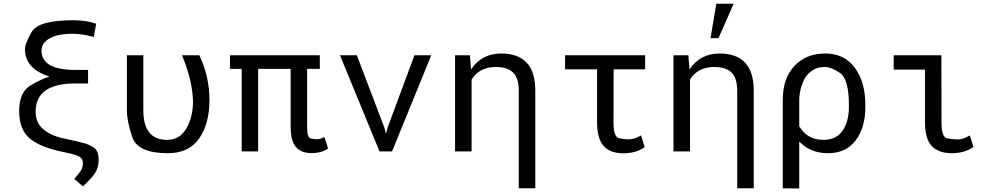

<svg xmlns="http://www.w3.org/2000/svg" viewBox="-20 -832 5441 1055"><path d="M252 -411.1Q117.2 -454.6 117.2 -561Q117.2 -593.3 154.5 -657Q191.9 -720.7 381.8 -720.7Q454.6 -720.7 508.3 -701.7L495.6 -628.9Q428.7 -646.5 382.8 -646.5Q295.9 -646.5 252 -620.8Q208 -595.2 208 -554.7Q208 -447.8 394.5 -447.8H463.9V-373.5H394.5Q286.6 -373.5 231.2 -335.4Q175.8 -297.4 175.8 -216.8Q175.8 -155.3 221.4 -118.9Q267.1 -82.5 340.8 -69.3L395 -57.1Q421.4 -50.8 444.6 -44.7Q467.8 -38.6 495.1 -21.2Q522.5 -3.9 522 48.8Q521.5 101.6 485.1 141.4Q448.7 181.2 435.5 191.9L388.2 150.9Q416 119.6 425.8 103.3Q435.5 86.9 435.5 63Q435.5 39.6 416.5 29.1Q397.5 18.6 359.9 10.3L331.5 3.9Q209.5 -19.5 147.5 -67.9Q85.4 -116.2 85.4 -221.7Q85.4 -327.1 149.4 -363.8Q213.4 -400.4 252 -411.1Z M1075.2 -528.3Q1130.9 -412.1 1130.9 -282.2Q1130.9 -152.3 1074.5 -71.3Q1018.1 9.8 902.3 9.8Q736.8 9.8 707 -78.1Q677.2 -166 677.2 -227.1V-528.3H767.6V-226.1Q767.6 -63.5 897.9 -63.5Q967.8 -63.5 1004.2 -126.7Q1040.5 -189.9 1040.5 -274.4Q1038.1 -389.2 980 -528.3Z M1782.7 -15.6Q1746.1 9.3 1690.9 9.3Q1635.7 9.3 1606.4 -23.7Q1577.1 -56.6 1577.1 -135.7V-453.6H1398.4V0H1308.1V-453.6H1243.7V-528.3H1737.3V-453.6H1667.5V-130.9Q1667.5 -75.7 1687.3 -71.3Q1707 -66.9 1723.1 -66.9Q1739.3 -66.9 1762.7 -79.1Z M2092.3 -129.9 2100.6 -97.2 2109.4 -129.9 2257.3 -528.3H2349.6L2134.3 0H2065.4L1848.1 -528.3H1940.9Z M2921.4 -334.5V202.6H2830.6V-332.5Q2830.6 -402.8 2799.3 -433.3Q2768.1 -463.9 2706.1 -463.9Q2612.8 -463.9 2571.3 -394.5V0H2480.5V-528.3H2562L2568.4 -450.2Q2625.5 -537.1 2732.9 -538.1Q2921.4 -538.1 2921.4 -334.5Z M3260.7 -163.1V-451.2H3085V-528.3H3524.9V-451.2H3351.6L3351.1 -158.2Q3351.1 -78.1 3382.6 -72.3Q3414.1 -66.4 3430.2 -66.4Q3468.3 -66.4 3502.4 -87.9L3522.5 -23.9Q3476.1 10.3 3404.8 10.3Q3334 10.3 3297.4 -29.3Q3260.7 -68.8 3260.7 -163.1Z M4121.6 -334.5V202.6H4030.8V-332.5Q4030.8 -403.3 3999.5 -433.6Q3968.3 -463.9 3906.2 -463.9Q3813 -463.9 3771.5 -394.5V0H3680.7V-528.3H3762.2L3768.6 -450.2Q3825.7 -537.1 3933.1 -538.1Q4121.6 -538.1 4121.6 -334.5ZM3916 -811.5H4011.2L3928.2 -622.6H3884.3Z M4644.5 -244.1V-254.4Q4644.5 -398.9 4595.2 -431.4Q4545.9 -463.9 4515.1 -463.9Q4484.4 -463.9 4464.8 -456.1Q4445.3 -448.2 4423.3 -428.5Q4401.4 -408.7 4386.5 -366Q4371.6 -323.2 4371.6 -281.7V-138.7Q4415 -63.5 4504.9 -63.5Q4575.7 -63.5 4610.1 -114.3Q4644.5 -165 4644.5 -244.1ZM4371.6 203.1H4281.2V-282.2Q4281.2 -402.8 4345.9 -470.5Q4410.6 -538.1 4514.6 -538.1Q4618.7 -538.1 4676.8 -460Q4734.9 -381.8 4734.9 -254.4V-244.1Q4734.9 -130.9 4681.6 -60.5Q4628.4 9.8 4529.8 9.8Q4431.2 9.8 4371.6 -54.7Z M5062.5 -162.1V-449.7H4890.6V-528.3H5152.8L5153.3 -157.2Q5153.3 -76.7 5186 -71.3Q5218.8 -65.9 5245.1 -65.9Q5271.5 -65.9 5309.1 -87.9L5329.1 -24.4Q5280.8 9.8 5209.5 9.8Q5137.7 9.8 5100.1 -29.3Q5062.5 -68.4 5062.5 -162.1Z"/></svg>

Font: RobotoMono-Regular
Style: Regular
Weight: 400
Designer: Google
Version: Version 2.000985; 2015; ttfautohint (v1.3)